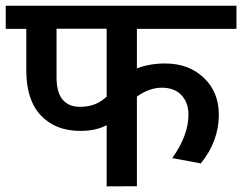

<svg xmlns="http://www.w3.org/2000/svg" viewBox="-35 -646 840 666"><path d="M243.7 -191.9Q157.7 -191.9 106.9 -245.4Q56.2 -298.8 56.2 -402.3V-545.9H-15.1V-626H785.2V-545.9H439.9V-408.7Q483.4 -425.8 538.1 -425.8Q619.6 -425.8 671.9 -376.2Q724.1 -326.7 724.1 -248Q724.1 -156.7 661.6 -79.1L562.5 -97.7Q618.7 -176.3 618.7 -248.5Q618.7 -290.5 594.2 -316.2Q569.8 -341.8 526.4 -341.8Q482.9 -341.8 439.9 -311V0L335 0.5V-211.9Q298.3 -191.9 243.7 -191.9ZM335 -546.4H161.1V-377.9Q161.1 -325.2 182.4 -300.3Q203.6 -275.4 242.2 -275.4Q298.8 -275.4 335 -311Z"/></svg>

Font: Yantramanav Medium
Style: Regular
Weight: 500
Version: Version 1.001;PS 1.0;hotconv 1.0.72;makeotf.lib2.5.5900; ttf